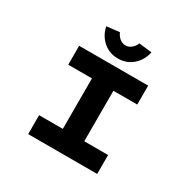

<svg xmlns="http://www.w3.org/2000/svg" viewBox="-195 -1119 1321 1318"><g transform="rotate(30 465.5 -460.5)"><path d="M192 0V-150H380V-550H192V-700H739V-550H550V-150H739V0ZM465 -757Q420 -757 383 -776Q346 -795 320.5 -829.5Q295 -864 286 -909L388 -921Q398 -895 419 -878Q440 -861 465 -861Q490 -861 511 -878Q532 -895 542 -921L644 -909Q635 -864 609.5 -829.5Q584 -795 547.5 -776Q511 -757 465 -757Z"/></g></svg>

Font: Lexend Zetta
Style: Bold
Weight: 700
Designer: Bonnie Shaver-Troup, Thomas Jockin
Foundry: Lexend
Version: Version 1.007